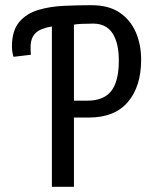

<svg xmlns="http://www.w3.org/2000/svg" viewBox="-20 -720 600 740"><path d="M180 0V-618Q136 -611 117 -592.5Q98 -574 98 -539Q98 -535 98 -526.5Q98 -518 99 -509L32 -501Q31 -503 28.5 -515Q26 -527 26 -540Q26 -602 54 -635Q82 -668 127 -681.5Q172 -695 226 -697.5Q280 -700 332 -700Q399 -700 441 -671.5Q483 -643 503.5 -595.5Q524 -548 524 -490Q524 -387 473 -327Q422 -267 323 -267H265V0ZM265 -332H316Q380 -332 409 -369.5Q438 -407 438 -486Q438 -555 413.5 -592Q389 -629 339 -629Q315 -629 294 -628Q273 -627 265 -625Z"/></svg>

Font: Ubuntu Sans Mono
Style: Regular
Weight: 400
Monospace: yes
Designer: Dalton Maag Ltd
Foundry: Dalton Maag Ltd
Version: Version 1.006